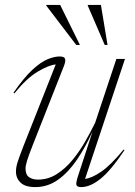

<svg xmlns="http://www.w3.org/2000/svg" viewBox="-20 -752 550 782"><path d="M299.5 -40.5 357 -216.5Q328.5 -153.5 293.8 -102Q259 -50.5 216.8 -20.2Q174.5 10 123.5 10Q83 10 64 -8Q45 -26 45 -53.5Q45 -69.5 51 -89.5Q57 -109.5 74.5 -154.5L207 -489.5Q178.5 -487 133 -459.8Q87.5 -432.5 38.5 -371.5L35 -374.5Q77.5 -436 112 -467.8Q146.5 -499.5 174 -510.8Q201.5 -522 223 -522Q242.5 -522 245.2 -512Q248 -502 239.5 -481L114.5 -164Q97 -119.5 90.5 -98.5Q84 -77.5 84 -66Q84 -40.5 98.2 -30.5Q112.5 -20.5 134.5 -20.5Q176 -20.5 211 -42.8Q246 -65 275 -100.2Q304 -135.5 327 -175.8Q350 -216 367.5 -252L454 -512H489L326.5 -23.5Q352.5 -26 391.2 -52Q430 -78 483.5 -143L487 -140.5Q431.5 -57.5 389.5 -23.8Q347.5 10 311 10Q294 10 291.2 1.2Q288.5 -7.5 299.5 -40.5ZM305.5 -569H290.5L168.5 -729V-732H225ZM418 -569H406.5L337.5 -729V-732H391Z"/></svg>

Font: Newsreader Display ExtraLight
Style: Italic
Weight: 275
Italic angle: -17°
Designer: Hugues Gentile
Foundry: Production Type
Version: Version 1.002